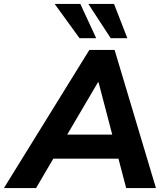

<svg xmlns="http://www.w3.org/2000/svg" viewBox="-65 -960 848 980"><path d="M-45 0 391 -705H520L731 0H579L530 -187L577 -150H168L227 -184L119 0ZM435 -540 261 -244 240 -273H545L516 -242L438 -540ZM500 -765 386 -940H517L585 -765ZM341 -765 214 -940H345L426 -765Z"/></svg>

Font: Nunito Sans 11pt ExtraBold
Style: Italic
Weight: 800
Italic angle: -9°
Version: Version 3.101;gftools[0.9.27]